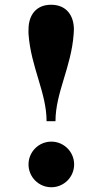

<svg xmlns="http://www.w3.org/2000/svg" viewBox="-20 -778 431 808"><path d="M290 -635C290.5 -642 291 -648 291 -654C291 -712 260 -758 195 -758C130 -758 100 -712 100 -654C100 -648 99.5 -642 100 -635C110 -495 176 -388 176 -268H213.5C213.5 -388 280 -495 290 -635ZM100 -86C100 -33 143 10 196 10C249 10 292 -33 292 -86C292 -139 249 -182 196 -182C143 -182 100 -139 100 -86Z"/></svg>

Font: Bodoni* 06
Style: Bold
Weight: 700
Version: Version 2.2